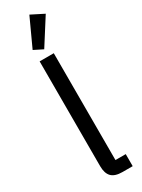

<svg xmlns="http://www.w3.org/2000/svg" viewBox="-257 -1011 767 1035"><g transform="rotate(-30 126.5 -493.0)"><path d="M162 0Q115 0 94 -21.5Q73 -43 73 -88V-740H161V-75H225V0ZM127 -784 71 -812 151 -986 230 -946Z"/></g></svg>

Font: IBM Plex Sans Condensed Text
Style: Regular
Weight: 450
Width: 3
Designer: Mike Abbink, Paul van der Laan, Pieter van Rosmalen
Foundry: Bold Monday
Version: Version 1.1